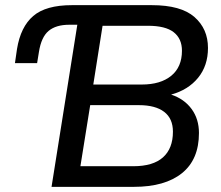

<svg xmlns="http://www.w3.org/2000/svg" viewBox="-20 -725 857 745"><path d="M180 0 280 -629H249Q197 -629 168.5 -605Q140 -581 131 -523L124 -480H38L46 -535Q60 -621 109 -663Q158 -705 259 -705H569Q682 -705 734.5 -659Q787 -613 787 -539Q787 -470 748.5 -423Q710 -376 644 -358Q695 -341 723.5 -302Q752 -263 752 -209Q752 -106 686 -53Q620 0 500 0ZM342 -397H530Q603 -397 644.5 -431Q686 -465 686 -528Q686 -575 654 -600Q622 -625 554 -625H378ZM292 -80H497Q574 -80 612.5 -114.5Q651 -149 651 -214Q651 -265 617 -291Q583 -317 519 -317H330Z"/></svg>

Font: Nunito Sans SemiBold
Style: Italic
Weight: 600
Italic angle: -9°
Designer: Vernon Adams
Foundry: Vernon Adams
Version: Version 3.006; ttfautohint (v1.8.3)